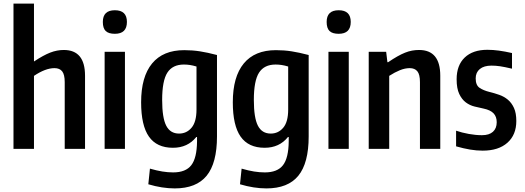

<svg xmlns="http://www.w3.org/2000/svg" viewBox="-20 -828 2920 1068"><path d="M55 -808H169V-486Q222 -521 259.5 -535.5Q297 -550 335 -550Q453 -550 453 -407V0H340V-371Q340 -413 326 -431Q312 -449 283 -449Q233 -449 169 -406V0H55Z M619 -640Q584 -640 568 -655.5Q552 -671 552 -706Q552 -771 619 -771Q686 -771 686 -706Q686 -640 619 -640ZM562 -540H675V0H562Z M952 220Q882 220 805 197L814 110Q852 121 883 126Q914 131 943 131Q1013 131 1044 91Q1075 51 1076 -41V-66H1072Q1024 -6 942 -6Q852 -6 808.5 -68Q765 -130 765 -259Q765 -401 826 -475Q887 -549 1005 -549Q1050 -549 1092 -542.5Q1134 -536 1187 -522V-69Q1187 79 1129.5 149.5Q1072 220 952 220ZM976 -85Q1018 -85 1045.5 -117.5Q1073 -150 1073 -219V-458Q1053 -464 1036.5 -466.5Q1020 -469 1003 -469Q940 -469 911 -424Q882 -379 882 -272Q882 -173 904.5 -129Q927 -85 976 -85Z M1462 220Q1392 220 1315 197L1324 110Q1362 121 1393 126Q1424 131 1453 131Q1523 131 1554 91Q1585 51 1586 -41V-66H1582Q1534 -6 1452 -6Q1362 -6 1318.5 -68Q1275 -130 1275 -259Q1275 -401 1336 -475Q1397 -549 1515 -549Q1560 -549 1602 -542.5Q1644 -536 1697 -522V-69Q1697 79 1639.5 149.5Q1582 220 1462 220ZM1486 -85Q1528 -85 1555.5 -117.5Q1583 -150 1583 -219V-458Q1563 -464 1546.5 -466.5Q1530 -469 1513 -469Q1450 -469 1421 -424Q1392 -379 1392 -272Q1392 -173 1414.5 -129Q1437 -85 1486 -85Z M1864 -640Q1829 -640 1813 -655.5Q1797 -671 1797 -706Q1797 -771 1864 -771Q1931 -771 1931 -706Q1931 -640 1864 -640ZM1807 -540H1920V0H1807Z M2031 -540H2128L2135 -482H2139Q2167 -501 2190 -514Q2213 -527 2233 -535Q2253 -543 2272 -546.5Q2291 -550 2311 -550Q2429 -550 2429 -407V0H2316V-371Q2316 -414 2301.5 -431.5Q2287 -449 2259 -449Q2233 -449 2204.5 -437.5Q2176 -426 2145 -406V0H2031Z M2665 10Q2631 10 2595 4Q2559 -2 2517 -14V-101Q2549 -90 2587.5 -83Q2626 -76 2661 -76Q2701 -76 2722 -95Q2743 -114 2743 -148Q2743 -179 2725.5 -197.5Q2708 -216 2670 -224Q2646 -229 2619.5 -235.5Q2593 -242 2571 -258.5Q2549 -275 2534.5 -305.5Q2520 -336 2520 -387Q2520 -465 2565 -508Q2610 -551 2691 -551Q2722 -551 2755 -546.5Q2788 -542 2828 -533V-446Q2785 -456 2761 -459.5Q2737 -463 2714 -463Q2672 -463 2649 -444Q2626 -425 2626 -392Q2626 -354 2647.5 -339.5Q2669 -325 2701 -317Q2730 -310 2757 -300.5Q2784 -291 2805 -273.5Q2826 -256 2839 -227.5Q2852 -199 2852 -155Q2852 -78 2802.5 -34Q2753 10 2665 10Z"/></svg>

Font: Encode Sans Compressed
Style: SemiBold
Weight: 600
Designer: Pablo Impallari, Andres Torresi
Foundry: Pablo Impallari, Andres Torresi
Version: Version 1.000; ttfautohint (v1.00) -l 8 -r 50 -G 200 -x 14 -